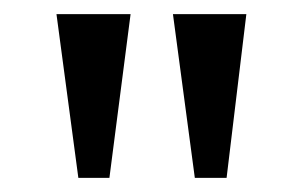

<svg xmlns="http://www.w3.org/2000/svg" viewBox="-20 -819 429 272"><path d="M225 -799H329L301 -567H256ZM60 -799H165L135 -567H91Z"/></svg>

Font: Noto Serif Sinhala Condensed
Style: Regular
Weight: 400
Width: 3
Designer: Jelle Bosma - Monotype Design Team
Foundry: Monotype Imaging Inc.
Version: Version 2.007; ttfautohint (v1.8.4.7-5d5b)